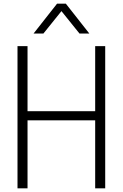

<svg xmlns="http://www.w3.org/2000/svg" viewBox="-20 -1033 673 1053"><path d="M557 0H502V-373H131V0H76V-780H131V-423H502V-780H557ZM470 -849H416L317 -972L218 -849H164L293 -1013H341Z"/></svg>

Font: Tanohe Sans Light
Style: Regular
Weight: 300
Designer: Village Type and Design LLC & Cristiano Sobral
Foundry: Cooper Hewitt Smithsonian Design Museum
Version: Version 1.00;September 29, 2021;FontCreator 13.0.0.2655 64-b